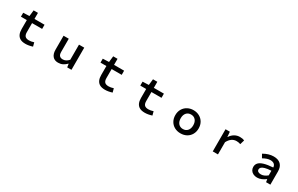

<svg xmlns="http://www.w3.org/2000/svg" viewBox="261 -2438 6477 4179"><g transform="rotate(30 3500.0 -348.5)"><path d="M468 -18Q374 -73 374 -226V-452H226V-551L380 -557L397 -709H506V-557H759V-452H506V-226Q506 -156 536 -124Q566 -92 634 -92Q690 -92 756 -114L781 -19Q686 12 603 12Q518 12 468 -18Z M1237 -209V-557H1368V-226Q1368 -160 1396 -130.5Q1424 -101 1477 -101Q1518 -101 1554 -119.5Q1590 -138 1625 -177V-557H1757V0H1650L1638 -84H1634Q1589 -38 1538 -13Q1487 12 1424 12Q1333 12 1285 -45.5Q1237 -103 1237 -209Z M2468 -18Q2374 -73 2374 -226V-452H2226V-551L2380 -557L2397 -709H2506V-557H2759V-452H2506V-226Q2506 -156 2536 -124Q2566 -92 2634 -92Q2690 -92 2756 -114L2781 -19Q2686 12 2603 12Q2518 12 2468 -18Z M3468 -18Q3374 -73 3374 -226V-452H3226V-551L3380 -557L3397 -709H3506V-557H3759V-452H3506V-226Q3506 -156 3536 -124Q3566 -92 3634 -92Q3690 -92 3756 -114L3781 -19Q3686 12 3603 12Q3518 12 3468 -18Z M4207 -278Q4207 -366 4246.5 -432Q4286 -498 4353 -533.5Q4420 -569 4500 -569Q4581 -569 4648 -533.5Q4715 -498 4754 -432Q4793 -366 4793 -278Q4793 -192 4755 -126Q4717 -60 4650.5 -24Q4584 12 4500 12Q4416 12 4349.5 -24Q4283 -60 4245 -126Q4207 -192 4207 -278ZM4657 -278Q4657 -362 4614.5 -411Q4572 -460 4500 -460Q4428 -460 4385.5 -411Q4343 -362 4343 -278Q4343 -194 4385.5 -145Q4428 -96 4500 -96Q4572 -96 4614.5 -145Q4657 -194 4657 -278Z M5308 -557H5416L5427 -431H5430Q5472 -498 5533.5 -533.5Q5595 -569 5666 -569Q5702 -569 5728 -564Q5754 -559 5780 -547L5747 -436Q5717 -446 5696.5 -450Q5676 -454 5647 -454Q5516 -454 5439 -307V0H5308Z M6240 -150Q6240 -212 6279 -254Q6318 -296 6402.5 -321Q6487 -346 6624 -355Q6622 -406 6588.5 -435Q6555 -464 6492 -464Q6414 -464 6311 -405L6261 -493Q6390 -569 6516 -569Q6632 -569 6694 -508Q6756 -447 6756 -330V0H6648L6638 -69H6634Q6587 -33 6533.5 -10.5Q6480 12 6426 12Q6371 12 6328.5 -9Q6286 -30 6263 -66.5Q6240 -103 6240 -150ZM6624 -157V-274Q6522 -268 6469 -252Q6415 -237 6390.5 -214Q6366 -191 6366 -160Q6366 -125 6393 -107.5Q6420 -90 6466 -90Q6541 -90 6624 -157Z"/></g></svg>

Font: Merged Yaku Han JP SemiBold
Style: Regular
Weight: 600
Designer: Ryoko NISHIZUKA 西塚涼子 (kana, bopomofo & ideographs); Paul D. Hunt (Latin, Greek & Cyrillic); Sandoll Communications 산돌커뮤니
Foundry: Adobe
Version: Version 2.004